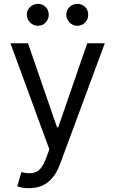

<svg xmlns="http://www.w3.org/2000/svg" viewBox="-20 -770 597 994"><path d="M130.9 204.1Q109.4 204.6 92.8 201.2Q76.2 197.8 69.3 194.3L90.8 121.1L99.1 123Q141.1 132.8 169.7 118.9Q198.2 105 219.7 45.9L235.4 2.9L34.2 -545.9H125L275.4 -110.4H281.2L431.6 -545.9H522.5L291 79.1Q275.4 121.6 252.4 149.4Q229.5 177.2 199.2 190.7Q168.9 204.1 130.9 204.1ZM175.8 -636.7Q153.3 -636.2 136 -653.6Q118.7 -670.9 119.1 -693.4Q118.7 -717.8 136 -733.9Q153.3 -750 175.8 -750Q200.2 -750 216.3 -733.9Q232.4 -717.8 232.4 -693.4Q232.4 -670.9 216.3 -653.6Q200.2 -636.2 175.8 -636.7ZM379.9 -636.7Q357.4 -636.2 340.3 -653.6Q323.2 -670.9 323.2 -693.4Q323.2 -717.8 340.3 -733.9Q357.4 -750 379.9 -750Q404.3 -750 420.7 -733.9Q437 -717.8 436.5 -693.4Q437 -670.9 420.7 -653.6Q404.3 -636.2 379.9 -636.7Z"/></svg>

Font: Inter V
Style: 
Weight: 400
Designer: Rasmus Andersson
Foundry: rsms
Version: Version 4.000;git-a3f224843